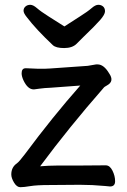

<svg xmlns="http://www.w3.org/2000/svg" viewBox="-20 -759 530 799"><path d="M248 -649Q280 -670 312.5 -690.5Q345 -711 361 -725Q377 -739 389 -739Q401 -739 409 -732Q417 -725 417 -712Q417 -699 397 -676Q377 -653 327 -605L299 -577Q281 -559 247 -559Q213 -559 200 -571Q130 -637 92 -687Q78 -704 78 -714.5Q78 -725 86 -732Q94 -739 106 -739Q118 -739 134 -725Q150 -711 182.5 -690.5Q215 -670 248 -649ZM312 10 185 11Q133 11 106 15.5Q79 20 64.5 20Q50 20 38.5 1Q27 -18 27 -33Q27 -63 50 -79Q60 -86 84 -118Q199 -273 314 -403L192 -394Q165 -393 144 -390Q123 -387 122 -387H120Q95 -387 77 -426Q70 -442 70 -454Q70 -475 87 -475H89L136 -473H168Q180 -473 189 -474L345 -485L380 -491Q383 -491 386 -491Q412 -491 434 -454Q457 -421 426 -404Q414 -398 410 -392Q268 -230 147 -67Q184 -70 214 -70H291L419 -71H420Q437 -71 448 -49Q459 -27 459 -5Q459 17 438 17L417 15Q364 10 312 10Z"/></svg>

Font: LXGW ZhenKai
Style: Regular
Weight: 400
Designer: LXGW / Fontworks Inc.
Foundry: LXGW / Fontworks Inc.
Version: Version 0.800;June 8, 2025